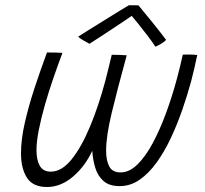

<svg xmlns="http://www.w3.org/2000/svg" viewBox="-20 -734 800 750"><path d="M163.5 -3.5Q108.5 -3.5 85.2 -39.8Q62 -76 62 -135.5Q62 -189 77 -254.8Q92 -320.5 115.2 -391Q138.5 -461.5 163.5 -529Q175 -529 194 -528.8Q213 -528.5 224 -527.5Q207 -482.5 189 -430.5Q171 -378.5 156 -326.2Q141 -274 131.8 -227.5Q122.5 -181 122.5 -147.5Q122.5 -109 135.5 -86.2Q148.5 -63.5 178.5 -63.5Q221 -63.5 259.5 -111.2Q298 -159 331.5 -239.2Q365 -319.5 391.5 -418.5Q397 -439 404.2 -469Q411.5 -499 416.5 -520Q427 -520 446.5 -519.5Q466 -519 475 -518Q438 -383 416.2 -292.5Q394.5 -202 394.5 -145.5Q394.5 -106.5 407 -83.5Q419.5 -60.5 451 -60.5Q485 -60.5 516.8 -91.5Q548.5 -122.5 576.8 -175.2Q605 -228 629 -293.5Q653 -359 671.5 -428Q676.5 -445.5 683.2 -474Q690 -502.5 694 -520.5Q700 -521 706.5 -521Q713 -521 719.5 -521Q734.5 -521 750.5 -519Q745.5 -495 739.2 -467.5Q733 -440 726.5 -416Q712 -362.5 692.2 -305.5Q672.5 -248.5 647.5 -195.2Q622.5 -142 592 -99.5Q561.5 -57 525.5 -32Q489.5 -7 447.5 -7Q406.5 -7 384 -27.2Q361.5 -47.5 352 -79Q342.5 -110.5 340.5 -145Q312.5 -84.5 265 -44Q217.5 -3.5 163.5 -3.5ZM521 -713Q544.5 -685 575.5 -646.5Q606.5 -608 629 -578Q619.5 -569 608.5 -562.5Q597.5 -556 587 -551.5Q577 -567.5 558 -592.5Q539 -617.5 520.8 -640.2Q502.5 -663 494.5 -672Q485 -665 463.8 -651Q442.5 -637 417 -620Q391.5 -603 368 -587.8Q344.5 -572.5 329.5 -563Q323 -566 306.8 -575.5Q290.5 -585 285.5 -591Q311 -607 341.2 -626Q371.5 -645 400.8 -663Q430 -681 452.2 -694.8Q474.5 -708.5 483.5 -713.5Q490 -713.5 501.5 -713.5Q513 -713.5 521 -713Z"/></svg>

Font: Grandstander ExtraLight
Style: Italic
Weight: 200
Italic angle: -15°
Designer: Tyler Finck
Foundry: Etcetera Type Co
Version: Version 1.200; ttfautohint (v1.8.3)